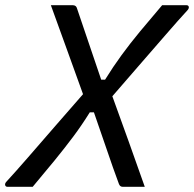

<svg xmlns="http://www.w3.org/2000/svg" viewBox="-54 -720 748 740"><path d="M-25 0Q-32 0 -34 -6Q-36 -12 -30 -19Q5 -57 55 -114.5Q105 -172 160 -235.5Q215 -299 266 -357Q236 -441 204.5 -527.5Q173 -614 142 -700H226Q240 -700 243 -687Q267 -617 290.5 -547Q314 -477 336 -413H351Q382 -463 414.5 -507.5Q447 -552 485.5 -598.5Q524 -645 571 -700H664Q672 -700 673.5 -694Q675 -688 669 -681Q634 -643 585.5 -587Q537 -531 483 -469Q429 -407 379 -349Q410 -264 441.5 -176Q473 -88 504 0H419Q408 0 404 -12Q382 -71 357 -145Q332 -219 308 -287H292Q261 -237 228 -193Q195 -149 157.5 -103Q120 -57 72 0Z"/></svg>

Font: Recursive Mn Lnr St
Style: Italic
Weight: 400
Italic angle: -15°
Monospace: yes
Version: Version 1.079;hotconv 1.0.112;makeotfexe 2.5.65598; ttfautoh